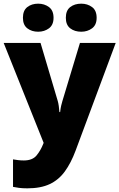

<svg xmlns="http://www.w3.org/2000/svg" viewBox="-21 -787 651 1047"><path d="M-1 -553H200L294 -236Q297 -226 299.5 -209Q302 -192 303 -176H307Q309 -196 312.5 -210.5Q316 -225 319 -235L415 -553H610L391 35Q366 102 332.5 148Q299 194 250 217Q201 240 128 240Q102 240 83 237.5Q64 235 50 232V82Q61 84 76.5 86Q92 88 109 88Q156 88 178.5 60.5Q201 33 215 -3L217 -8ZM104 -690Q104 -730 128 -748.5Q152 -767 187 -767Q221 -767 246 -748.5Q271 -730 271 -690Q271 -651 246 -632.5Q221 -614 187 -614Q152 -614 128 -632.5Q104 -651 104 -690ZM338 -690Q338 -730 362 -748.5Q386 -767 422 -767Q456 -767 481 -748.5Q506 -730 506 -690Q506 -651 481 -632.5Q456 -614 422 -614Q386 -614 362 -632.5Q338 -651 338 -690Z"/></svg>

Font: Noto Sans Myanmar Black
Style: Regular
Weight: 900
Designer: Monotype Design Team
Foundry: Monotype Imaging Inc.
Version: Version 2.107; ttfautohint (v1.8.4.7-5d5b)